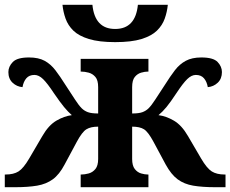

<svg xmlns="http://www.w3.org/2000/svg" viewBox="-20 -782 962 802"><path d="M461 -606Q394 -606 351.5 -619Q309 -632 286.5 -654Q264 -676 254 -704Q244 -732 241 -762H366Q376 -661 461 -661Q546 -661 556 -762H681Q678 -732 668 -704Q658 -676 635.5 -654Q613 -632 571 -619Q529 -606 461 -606ZM0 0V-53H3Q37 -53 57.5 -66Q78 -79 102 -120L157 -214Q183 -259 215.5 -278Q248 -297 280 -301Q264 -315 247.5 -335Q231 -355 205 -393Q178 -434 160 -451.5Q142 -469 124 -469Q102 -469 90 -455Q78 -441 74 -418Q50 -420 32.5 -436.5Q15 -453 15 -481Q15 -504 33.5 -523Q52 -542 101 -542Q141 -542 166.5 -528Q192 -514 211.5 -488.5Q231 -463 253 -428Q278 -390 293.5 -366Q309 -342 321 -330Q332 -319 347 -313.5Q362 -308 390 -308V-418Q390 -447 378.5 -460.5Q367 -474 350.5 -478.5Q334 -483 319 -483H317V-536H600V-483H598Q585 -483 569.5 -478.5Q554 -474 543 -460.5Q532 -447 532 -418V-308Q560 -308 575 -313.5Q590 -319 601 -330Q613 -342 628.5 -366Q644 -390 669 -428Q691 -463 710.5 -488.5Q730 -514 756 -528Q782 -542 821 -542Q871 -542 889 -523Q907 -504 907 -481Q907 -453 889.5 -436.5Q872 -420 848 -418Q844 -441 832 -455Q820 -469 798 -469Q780 -469 762 -451.5Q744 -434 717 -393Q692 -355 675.5 -335Q659 -315 642 -301Q674 -297 706.5 -278Q739 -259 765 -214L820 -120Q844 -79 864.5 -66Q885 -53 919 -53H922V0H880Q825 0 787 -6.5Q749 -13 722 -33Q695 -53 672 -95L621 -190Q599 -231 581.5 -242Q564 -253 532 -253V-118Q532 -90 543 -76Q554 -62 569.5 -57.5Q585 -53 598 -53H600V0H317V-53H319Q334 -53 350.5 -57.5Q367 -62 378.5 -76Q390 -90 390 -118V-253Q359 -253 341 -242Q323 -231 301 -190L250 -95Q228 -53 200.5 -33Q173 -13 135 -6.5Q97 0 42 0Z"/></svg>

Font: NotoSerif-Bold
Style: Regular
Weight: 700
Designer: Monotype Design Team
Foundry: Monotype Imaging Inc.
Version: Version 2.007; ttfautohint (v1.8) -l 8 -r 50 -G 200 -x 14 -D